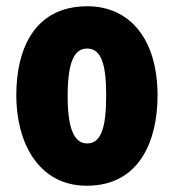

<svg xmlns="http://www.w3.org/2000/svg" viewBox="-20 -583 556 613"><path d="M483 -278C483 -460 393 -563 259 -563C97 -563 32 -437 32 -278C32 -132 100 10 257 10C427 10 483 -136 483 -278ZM196 -276C196 -380 215 -428 258 -428C303 -428 319 -379 319 -278C319 -176 303 -125 258 -125C215 -125 196 -177 196 -276Z"/></svg>

Font: Noto Sans Thai ExtCond Blk
Style: Regular
Weight: 900
Width: 2
Designer: Monotype Design Team
Foundry: Monotype Imaging Inc.
Version: Version 2.002